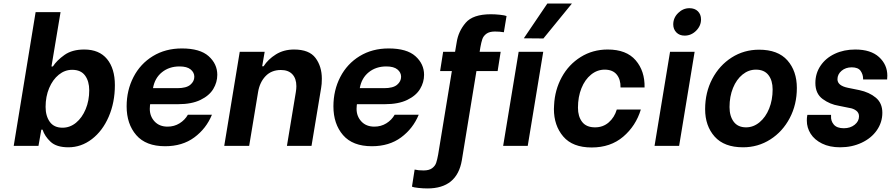

<svg xmlns="http://www.w3.org/2000/svg" viewBox="-20 -819 5002 1078"><path d="M219 -91H212L196 0H57L180 -751H320L269 -446H277Q299 -480 342 -510.5Q385 -541 453 -541Q537 -541 581 -487.5Q625 -434 625 -341Q625 -244 590.5 -164Q556 -84 496 -38Q436 8 364 8Q297 8 264 -23Q231 -54 219 -91ZM481 -312Q481 -363 457.5 -395Q434 -427 385 -427Q344 -427 310 -399.5Q276 -372 256 -324.5Q236 -277 236 -219Q236 -168 259.5 -135Q283 -102 331 -102Q373 -102 407 -130Q441 -158 461 -206Q481 -254 481 -312Z M691 -222Q691 -312 729.5 -386.5Q768 -461 838.5 -504Q909 -547 1001 -547Q1103 -547 1151.5 -503.5Q1200 -460 1200 -399Q1200 -357 1177.5 -319.5Q1155 -282 1105.5 -258Q1056 -234 980 -234H823L822 -226Q821 -220 821 -208Q821 -166 848 -137Q875 -108 921 -108Q958 -108 988 -126.5Q1018 -145 1035 -175H1170Q1138 -97 1071 -47.5Q1004 2 907 2Q799 2 745 -60.5Q691 -123 691 -222ZM976 -324Q1026 -324 1048.5 -343Q1071 -362 1071 -388Q1071 -412 1050.5 -429Q1030 -446 988 -446Q930 -446 889.5 -413.5Q849 -381 839 -324Z M1326 -528H1466L1452 -447H1460Q1485 -486 1529 -513.5Q1573 -541 1631 -541Q1716 -541 1751.5 -493.5Q1787 -446 1787 -377Q1787 -346 1783 -325L1729 0H1591L1641 -302Q1644 -320 1644 -335Q1644 -378 1621.5 -402Q1599 -426 1557 -426Q1504 -426 1471 -391.5Q1438 -357 1429 -302L1379 0H1239Z M1852 -222Q1852 -312 1890.5 -386.5Q1929 -461 1999.5 -504Q2070 -547 2162 -547Q2264 -547 2312.5 -503.5Q2361 -460 2361 -399Q2361 -357 2338.5 -319.5Q2316 -282 2266.5 -258Q2217 -234 2141 -234H1984L1983 -226Q1982 -220 1982 -208Q1982 -166 2009 -137Q2036 -108 2082 -108Q2119 -108 2149 -126.5Q2179 -145 2196 -175H2331Q2299 -97 2232 -47.5Q2165 2 2068 2Q1960 2 1906 -60.5Q1852 -123 1852 -222ZM2137 -324Q2187 -324 2209.5 -343Q2232 -362 2232 -388Q2232 -412 2211.5 -429Q2191 -446 2149 -446Q2091 -446 2050.5 -413.5Q2010 -381 2000 -324Z M2677 -553 2673 -528H2791L2774 -420H2655L2573 81Q2546 239 2380 239Q2355 239 2328 236Q2301 233 2293 229L2308 133Q2328 138 2358 138Q2389 138 2406 125.5Q2423 113 2429 95Q2435 77 2440 49L2517 -420H2451L2468 -528H2535L2544 -581Q2553 -642 2594 -690.5Q2635 -739 2736 -739Q2761 -739 2788 -736Q2815 -733 2824 -729L2809 -638Q2785 -642 2759 -642Q2728 -642 2711 -629.5Q2694 -617 2688 -599Q2682 -581 2677 -553Z M2892 -528H3030L2943 0H2805ZM2921 -604 3053 -799H3191L3031 -603Z M3090 -207 3091 -229Q3095 -314 3134 -385.5Q3173 -457 3240.5 -499Q3308 -541 3392 -541Q3497 -541 3549 -480.5Q3601 -420 3599 -328H3464Q3465 -373 3442.5 -400.5Q3420 -428 3375 -428Q3333 -428 3298.5 -400Q3264 -372 3244.5 -323.5Q3225 -275 3225 -214Q3225 -165 3248.5 -134.5Q3272 -104 3321 -104Q3366 -104 3398 -132Q3430 -160 3443 -204H3578Q3550 -112 3479 -51.5Q3408 9 3302 9Q3195 9 3142.5 -52.5Q3090 -114 3090 -207Z M3742 -528H3880L3793 0H3655ZM3760 -682Q3760 -719 3787.5 -746Q3815 -773 3851 -773Q3881 -773 3898.5 -755.5Q3916 -738 3916 -710Q3916 -674 3888.5 -646.5Q3861 -619 3824 -619Q3795 -619 3777.5 -637Q3760 -655 3760 -682Z M3939 -206Q3939 -300 3979 -376Q4019 -452 4088 -496Q4157 -540 4242 -540Q4348 -540 4401 -480Q4454 -420 4454 -325Q4454 -232 4414 -156Q4374 -80 4305 -36Q4236 8 4152 8Q4046 8 3992.5 -52Q3939 -112 3939 -206ZM4318 -317Q4318 -367 4294.5 -397.5Q4271 -428 4224 -428Q4183 -428 4149 -400.5Q4115 -373 4095.5 -325Q4076 -277 4076 -218Q4076 -167 4099.5 -135.5Q4123 -104 4169 -104Q4210 -104 4244.5 -132.5Q4279 -161 4298.5 -209.5Q4318 -258 4318 -317Z M4510 -142Q4510 -159 4512 -168L4513 -174H4646V-168Q4644 -140 4661.5 -119.5Q4679 -99 4718 -99Q4754 -99 4778.5 -118.5Q4803 -138 4803 -166Q4803 -186 4787 -198Q4771 -210 4749 -213L4690 -225Q4640 -233 4599 -263Q4558 -293 4558 -353Q4558 -407 4587 -450Q4616 -493 4667 -517Q4718 -541 4782 -541Q4869 -541 4915.5 -498.5Q4962 -456 4962 -394Q4962 -383 4961 -377V-373H4826V-376Q4826 -401 4812 -421Q4798 -441 4762 -441Q4728 -441 4705 -421.5Q4682 -402 4682 -374Q4682 -338 4741 -326L4805 -313Q4861 -301 4897.5 -270.5Q4934 -240 4934 -186Q4934 -132 4903 -87.5Q4872 -43 4817.5 -17.5Q4763 8 4697 8Q4638 8 4595.5 -13Q4553 -34 4531.5 -68Q4510 -102 4510 -142Z"/></svg>

Font: Be Vietnam
Style: Bold Italic
Weight: 700
Italic angle: -9.66701°
Designer: Gabriel Lam
Foundry: TypeRant
Version: Version 3.000